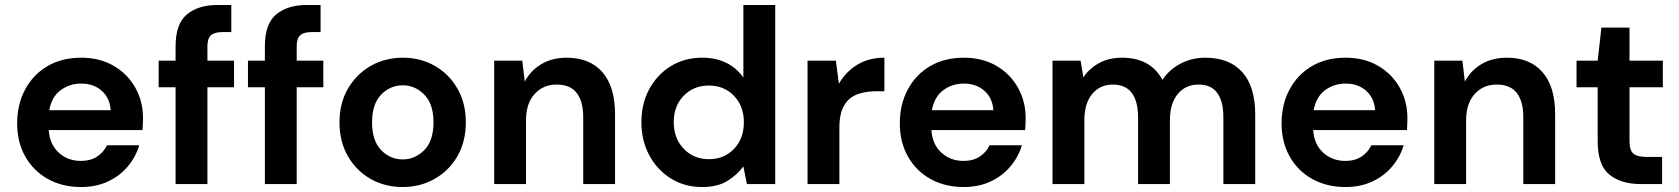

<svg xmlns="http://www.w3.org/2000/svg" viewBox="-20 -740 6751 772"><path d="M306 12Q231 12 173 -20Q115 -52 82 -110Q49 -168 49 -244Q49 -321 81.5 -381Q114 -441 171.5 -474.5Q229 -508 307 -508Q380 -508 436 -476Q492 -444 523.5 -388.5Q555 -333 555 -265Q555 -254 554.5 -242Q554 -230 553 -217H176Q180 -159 216.5 -126Q253 -93 305 -93Q344 -93 370.5 -110.5Q397 -128 410 -156H540Q526 -109 493.5 -70.5Q461 -32 413.5 -10Q366 12 306 12ZM307 -404Q260 -404 224 -377.5Q188 -351 178 -297H425Q422 -346 389 -375Q356 -404 307 -404Z M686 0V-389H618V-496H686V-554Q686 -644 731.5 -682Q777 -720 855 -720H910V-611H875Q842 -611 828 -598Q814 -585 814 -554V-496H921V-389H814V0Z M1045 0V-389H977V-496H1045V-554Q1045 -644 1090.5 -682Q1136 -720 1214 -720H1269V-611H1234Q1201 -611 1187 -598Q1173 -585 1173 -554V-496H1280V-389H1173V0Z M1599 12Q1527 12 1469.5 -21Q1412 -54 1378.5 -112.5Q1345 -171 1345 -248Q1345 -325 1379 -383.5Q1413 -442 1470.5 -475Q1528 -508 1600 -508Q1671 -508 1728.5 -475Q1786 -442 1819.5 -383.5Q1853 -325 1853 -248Q1853 -171 1819.5 -112.5Q1786 -54 1728 -21Q1670 12 1599 12ZM1599 -99Q1649 -99 1686 -136.5Q1723 -174 1723 -248Q1723 -322 1686 -359.5Q1649 -397 1600 -397Q1549 -397 1512.5 -359.5Q1476 -322 1476 -248Q1476 -174 1512.5 -136.5Q1549 -99 1599 -99Z M1967 0V-496H2080L2090 -412Q2113 -456 2156.5 -482Q2200 -508 2259 -508Q2351 -508 2402 -450Q2453 -392 2453 -280V0H2325V-268Q2325 -332 2299 -366Q2273 -400 2218 -400Q2164 -400 2129.5 -362Q2095 -324 2095 -256V0Z M2803 12Q2733 12 2678 -22Q2623 -56 2591 -115Q2559 -174 2559 -249Q2559 -324 2591 -382.5Q2623 -441 2678 -474.5Q2733 -508 2803 -508Q2859 -508 2901 -487Q2943 -466 2969 -428V-720H3097V0H2983L2969 -71Q2945 -38 2905.5 -13Q2866 12 2803 12ZM2830 -100Q2892 -100 2931.5 -141.5Q2971 -183 2971 -248Q2971 -313 2931.5 -354.5Q2892 -396 2830 -396Q2769 -396 2729 -355Q2689 -314 2689 -249Q2689 -184 2729 -142Q2769 -100 2830 -100Z M3227 0V-496H3341L3353 -403Q3380 -451 3426.5 -479.5Q3473 -508 3536 -508V-373H3500Q3458 -373 3425 -360Q3392 -347 3373.5 -315Q3355 -283 3355 -226V0Z M3855 12Q3780 12 3722 -20Q3664 -52 3631 -110Q3598 -168 3598 -244Q3598 -321 3630.5 -381Q3663 -441 3720.5 -474.5Q3778 -508 3856 -508Q3929 -508 3985 -476Q4041 -444 4072.5 -388.5Q4104 -333 4104 -265Q4104 -254 4103.5 -242Q4103 -230 4102 -217H3725Q3729 -159 3765.5 -126Q3802 -93 3854 -93Q3893 -93 3919.5 -110.5Q3946 -128 3959 -156H4089Q4075 -109 4042.5 -70.5Q4010 -32 3962.5 -10Q3915 12 3855 12ZM3856 -404Q3809 -404 3773 -377.5Q3737 -351 3727 -297H3974Q3971 -346 3938 -375Q3905 -404 3856 -404Z M4212 0V-496H4325L4336 -429Q4360 -465 4399.5 -486.5Q4439 -508 4491 -508Q4606 -508 4654 -419Q4681 -460 4726.5 -484Q4772 -508 4826 -508Q4923 -508 4975 -450Q5027 -392 5027 -280V0H4899V-268Q4899 -332 4874.5 -366Q4850 -400 4799 -400Q4747 -400 4715.5 -362Q4684 -324 4684 -256V0H4556V-268Q4556 -332 4531 -366Q4506 -400 4454 -400Q4403 -400 4371.5 -362Q4340 -324 4340 -256V0Z M5390 12Q5315 12 5257 -20Q5199 -52 5166 -110Q5133 -168 5133 -244Q5133 -321 5165.5 -381Q5198 -441 5255.5 -474.5Q5313 -508 5391 -508Q5464 -508 5520 -476Q5576 -444 5607.5 -388.5Q5639 -333 5639 -265Q5639 -254 5638.5 -242Q5638 -230 5637 -217H5260Q5264 -159 5300.5 -126Q5337 -93 5389 -93Q5428 -93 5454.5 -110.5Q5481 -128 5494 -156H5624Q5610 -109 5577.5 -70.5Q5545 -32 5497.5 -10Q5450 12 5390 12ZM5391 -404Q5344 -404 5308 -377.5Q5272 -351 5262 -297H5509Q5506 -346 5473 -375Q5440 -404 5391 -404Z M5747 0V-496H5860L5870 -412Q5893 -456 5936.5 -482Q5980 -508 6039 -508Q6131 -508 6182 -450Q6233 -392 6233 -280V0H6105V-268Q6105 -332 6079 -366Q6053 -400 5998 -400Q5944 -400 5909.5 -362Q5875 -324 5875 -256V0Z M6576 0Q6498 0 6451 -38Q6404 -76 6404 -173V-389H6319V-496H6404L6419 -629H6532V-496H6666V-389H6532V-172Q6532 -136 6547.5 -122.5Q6563 -109 6601 -109H6663V0Z"/></svg>

Font: Firefly Display
Style: Bold
Weight: 700
Designer: Colophon Foundry, Jonny Pinhorn
Foundry: Colophon Foundry
Version: Version 1.200; ttfautohint (v1.8.3)